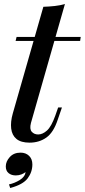

<svg xmlns="http://www.w3.org/2000/svg" viewBox="-20 -700 424 961"><path d="M384 -515 381 -495H58L63 -515ZM135 -85Q127 -54 139 -40.5Q151 -27 171 -27Q193 -27 215 -46.5Q237 -66 257 -122L271 -162H290L269 -101Q248 -37 212 -11.5Q176 14 128 14Q85 14 62.5 -4.5Q40 -23 36 -56.5Q32 -90 44 -132L197 -666Q227 -667 254.5 -670Q282 -673 305 -680ZM83 64Q109 64 125.5 80Q142 96 142 123Q142 161 118.5 192.5Q95 224 31 241L25 223Q53 217 79 201Q105 185 108 161Q100 168 87 173Q74 178 59 178Q37 178 23 166.5Q9 155 9 133Q9 108 29 86Q49 64 83 64Z"/></svg>

Font: Playfair Display Medium
Style: Italic
Weight: 500
Italic angle: -14°
Designer: Claus Eggers Sørensen
Foundry: Claus Eggers Sørensen
Version: Version 1.203